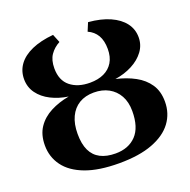

<svg xmlns="http://www.w3.org/2000/svg" viewBox="-134 -880 1008 1021"><g transform="rotate(-20 370.5 -370.0)"><path d="M370.5 11Q256 11 180.5 -17.5Q105 -46 67.8 -96.8Q30.5 -147.5 30.5 -213Q30.5 -273.5 58 -314.2Q85.5 -355 132.8 -379.5Q180 -404 238.5 -414.5Q185 -422.5 141.5 -444.5Q98 -466.5 72.5 -501.5Q47 -536.5 47 -582Q47 -628.5 73.2 -664.2Q99.5 -700 150 -722.2Q200.5 -744.5 272.5 -751L291.5 -704Q258 -686 238 -657Q218 -628 218 -581Q218 -513 260.2 -478.8Q302.5 -444.5 371.5 -444.5Q417 -444.5 450.2 -460Q483.5 -475.5 502 -506Q520.5 -536.5 520.5 -581.5Q520.5 -628.5 502.8 -658.8Q485 -689 451 -704L470.5 -751Q542 -745 592.2 -722.5Q642.5 -700 669.2 -664.8Q696 -629.5 696 -583.5Q696 -540 670.2 -505.2Q644.5 -470.5 601 -447.8Q557.5 -425 504 -417Q563.5 -403.5 610 -378.2Q656.5 -353 683.5 -313Q710.5 -273 710.5 -214.5Q710.5 -148 673 -97.2Q635.5 -46.5 560.2 -17.8Q485 11 370.5 11ZM370.5 -44.5Q444 -44.5 487 -89.5Q530 -134.5 530 -226.5Q530 -277.5 509.8 -313.8Q489.5 -350 453.8 -369.5Q418 -389 370.5 -389Q322 -389 287.2 -368Q252.5 -347 233.8 -307.2Q215 -267.5 215 -211Q215 -154 232.5 -117.2Q250 -80.5 284.8 -62.5Q319.5 -44.5 370.5 -44.5Z"/></g></svg>

Font: Merriweather 48pt ExtraBold
Style: Regular
Weight: 800
Version: Version 2.100